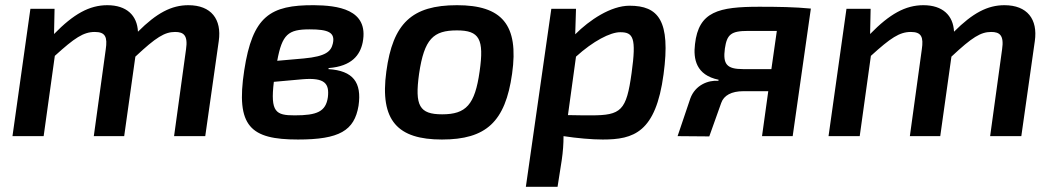

<svg xmlns="http://www.w3.org/2000/svg" viewBox="-20 -524 4058 739"><path d="M705 -504C640 -504 583 -474 511 -402C508 -465 467 -504 393 -504C324 -504 263 -470 188 -393L190 -490H97L28 0H148L191 -309C267 -378 301 -401 345 -401C386 -401 394 -381 387 -334L341 0H458L501 -306C581 -381 614 -401 654 -401C687 -401 704 -388 696 -334L650 0H770L822 -366C834 -450 793 -504 705 -504Z M1376 -361C1401 -490 1276 -503 1189 -504C1020 -505 952 -462 920 -253C887 -37 944 13 1127 13C1286 13 1344 -21 1360 -117C1373 -207 1339 -252 1244 -258L1245 -262C1334 -269 1366 -312 1376 -361ZM1149 -299 1047 -290C1066 -392 1089 -411 1172 -411C1244 -411 1271 -399 1261 -356C1254 -327 1236 -307 1149 -299ZM1242 -150C1234 -94 1200 -80 1114 -80C1042 -80 1020 -92 1034 -209L1145 -219C1231 -226 1248 -202 1242 -150Z M1739 -504C1565 -504 1492 -434 1467 -249C1441 -59 1511 13 1681 13C1851 13 1925 -55 1951 -240C1978 -430 1911 -504 1739 -504ZM1739 -407C1825 -407 1844 -374 1826 -249C1808 -121 1774 -84 1682 -84C1594 -84 1576 -117 1593 -240C1613 -375 1648 -407 1739 -407Z M2403 -502C2331 -502 2249 -447 2194 -392L2197 -490H2102L2004 195H2126L2142 93C2147 59 2149 30 2149 0C2201 8 2258 13 2300 13C2419 13 2504 -14 2534 -238C2562 -445 2514 -502 2403 -502ZM2411 -243C2391 -98 2371 -80 2255 -80C2237 -80 2205 -80 2166 -81L2197 -306C2263 -366 2329 -400 2367 -400C2417 -400 2430 -380 2411 -243Z M2903 -498C2746 -498 2669 -480 2655 -354C2648 -297 2659 -235 2746 -217L2745 -213C2706 -216 2656 -197 2637 -145L2588 0L2710 1L2756 -128C2766 -157 2796 -173 2841 -173H2937L2913 0H3031L3101 -491C3039 -497 2973 -498 2903 -498ZM2840 -258C2777 -258 2762 -277 2770 -337C2778 -391 2793 -405 2859 -405H2970L2949 -258Z M3846 -504C3781 -504 3724 -474 3652 -402C3649 -465 3608 -504 3534 -504C3465 -504 3404 -470 3329 -393L3331 -490H3238L3169 0H3289L3332 -309C3408 -378 3442 -401 3486 -401C3527 -401 3535 -381 3528 -334L3482 0H3599L3642 -306C3722 -381 3755 -401 3795 -401C3828 -401 3845 -388 3837 -334L3791 0H3911L3963 -366C3975 -450 3934 -504 3846 -504Z"/></svg>

Font: Exo 2 Semi Bold
Style: Italic
Weight: 600
Italic angle: -8°
Designer: Natanael Gama
Version: Version 1.001;PS 001.001;hotconv 1.0.88;makeotf.lib2.5.64775